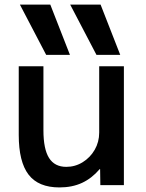

<svg xmlns="http://www.w3.org/2000/svg" viewBox="-20 -810 639 840"><path d="M182 -570 67 -790H200L286 -570ZM402 -570 287 -790H420L506 -570ZM240 10Q148 10 105 -46Q62 -102 62 -220V-520H170V-240Q170 -158 194.5 -119Q219 -80 270 -80Q309 -80 342 -100.5Q375 -121 394.5 -155Q414 -189 414 -230V-520H522V0H419L418 -70H416Q382 -30 339 -10Q296 10 240 10Z"/></svg>

Font: M PLUS 2 Medium
Style: Regular
Weight: 500
Designer: Coji Morishita
Foundry: UNDERFOREST DESIGN
Version: Version 1.001